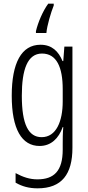

<svg xmlns="http://www.w3.org/2000/svg" viewBox="-20 -786 482 1047"><path d="M273 -756V-766H243C213 -725 187 -663 176 -616V-606H233C236 -645 258 -719 273 -756ZM201 -542C97 -542 44 -443 44 -264C44 -81 99 10 196 10C258 10 300 -31 322 -93H325C322 -57 322 -28 322 -2V30C322 146 275 192 184 192C142 192 106 180 65 158V210C101 231 139 241 185 241C317 241 375 164 375 20V-532H331L325 -453H321C299 -506 263 -542 201 -542ZM209 -494C289 -494 322 -419 322 -300V-233C322 -125 287 -38 207 -38C135 -38 99 -108 99 -264C99 -407 130 -494 209 -494Z"/></svg>

Font: Noto Sans Devanagari UI ExtraCondensed Light
Style: Regular
Weight: 300
Width: 2
Designer: Jelle Bosma - Monotype Design Team
Foundry: Monotype Imaging Inc.
Version: Version 2.004